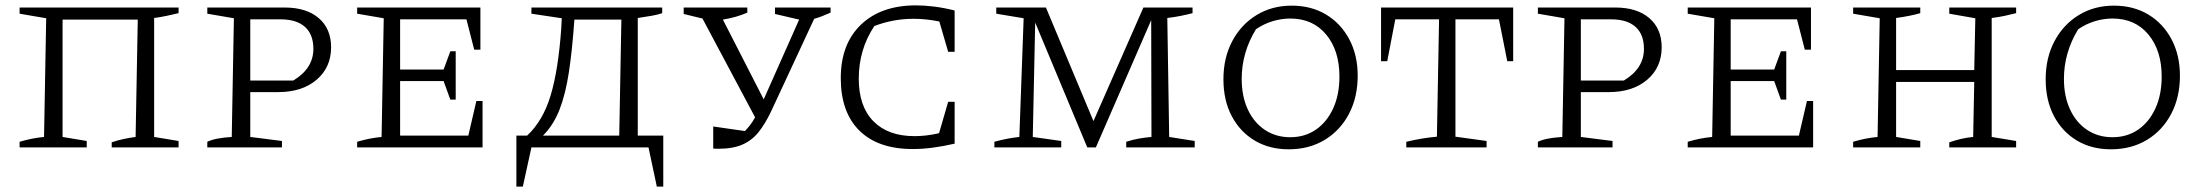

<svg xmlns="http://www.w3.org/2000/svg" viewBox="-20 -549 8204 715"><path d="M213 -476V-39L303 -24V0H53V-21Q76 -28 99 -32.5Q122 -37 144 -39L152 -481L53 -498V-521H645V-500Q624 -495 600.5 -490Q577 -485 554 -482V-39L645 -24V0H396V-19Q419 -27 441 -31.5Q463 -36 485 -39L493 -476Z M1040 -521Q1121 -521 1167 -481.5Q1213 -442 1213 -373Q1213 -298 1159 -252Q1105 -206 1016 -206H912V-39L1030 -24V0H752V-21Q766 -28 788.5 -32.5Q811 -37 843 -39L851 -481L752 -498V-521ZM1025 -477H912V-249H1072Q1147 -294 1147 -367Q1147 -421 1115.5 -449Q1084 -477 1025 -477Z M1754 -173H1777V0H1310V-21Q1333 -28 1356 -32.5Q1379 -37 1401 -39L1409 -481L1310 -498V-521H1769V-364H1746L1717 -477H1470V-290H1632L1657 -358H1677V-178H1657L1632 -247H1470V-44H1724Z M1903 146V-44H1943Q2002 -99 2030.5 -193.5Q2059 -288 2070 -442L2072 -481L1959 -498V-521H2446V-500Q2429 -494 2408 -490.5Q2387 -487 2355 -482V-44H2450V146H2426L2395 0H1959L1927 146ZM2119 -476Q2111 -362 2098.5 -280Q2086 -198 2063.5 -140.5Q2041 -83 2002 -44H2286L2294 -476Z M2636 4V-78L2754 -61Q2764 -71 2773.5 -83.5Q2783 -96 2792 -112L2596 -480L2526 -497V-521H2763V-502Q2722 -484 2672 -476L2824 -179L2956 -476L2866 -497V-521H3073V-502Q3057 -495 3042 -489Q3027 -483 3012 -479L2851 -133Q2829 -87 2804.5 -56.5Q2780 -26 2744.5 -10.5Q2709 5 2655 5Q2651 5 2646 5Q2641 5 2636 4Z M3379 6Q3250 6 3180.5 -62.5Q3111 -131 3111 -258Q3111 -385 3186 -457Q3261 -529 3391 -529Q3422 -529 3458.5 -524.5Q3495 -520 3535 -510V-356H3511L3478 -469Q3429 -479 3382 -479Q3306 -479 3236 -452Q3178 -365 3178 -256Q3178 -153 3232.5 -97.5Q3287 -42 3386 -42Q3406 -42 3428.5 -44.5Q3451 -47 3477 -53L3511 -170H3535V-14Q3491 -4 3453 1Q3415 6 3379 6Z M4334 -39 4429 -24V0H4174V-21Q4198 -29 4221.5 -33Q4245 -37 4268 -39L4267 -474L4061 0H4029L3835 -465L3826 -39L3932 -24V0H3683V-21Q3729 -34 3776 -39L3792 -481L3690 -498V-521H3875L4052 -98L4238 -521H4421V-500Q4402 -495 4377.5 -490Q4353 -485 4327 -482Z M4779 7Q4707 7 4652.5 -25.5Q4598 -58 4567 -116.5Q4536 -175 4536 -254Q4536 -334 4569 -396Q4602 -458 4659.5 -493Q4717 -528 4790 -528Q4863 -528 4918 -495Q4973 -462 5004.5 -403Q5036 -344 5036 -267Q5036 -187 5003.5 -125Q4971 -63 4913 -28Q4855 7 4779 7ZM4785 -38Q4839 -38 4880 -66Q4921 -94 4944.5 -145Q4968 -196 4968 -264Q4968 -361 4918.5 -420.5Q4869 -480 4785 -480Q4752 -480 4719 -470Q4686 -460 4657 -440Q4604 -353 4604 -255Q4604 -191 4626.5 -142Q4649 -93 4690 -65.5Q4731 -38 4785 -38Z M5615 -521V-321H5593L5562 -477H5400V-40L5516 -24V0H5217V-21Q5275 -35 5331 -40L5339 -477H5176L5146 -321H5123V-521Z M5995 -521Q6076 -521 6122 -481.5Q6168 -442 6168 -373Q6168 -298 6114 -252Q6060 -206 5971 -206H5867V-39L5985 -24V0H5707V-21Q5721 -28 5743.5 -32.5Q5766 -37 5798 -39L5806 -481L5707 -498V-521ZM5980 -477H5867V-249H6027Q6102 -294 6102 -367Q6102 -421 6070.5 -449Q6039 -477 5980 -477Z M6709 -173H6732V0H6265V-21Q6288 -28 6311 -32.5Q6334 -37 6356 -39L6364 -481L6265 -498V-521H6724V-364H6701L6672 -477H6425V-290H6587L6612 -358H6632V-178H6612L6587 -247H6425V-44H6679Z M6881 0V-21Q6904 -28 6927 -32.5Q6950 -37 6972 -39L6980 -481L6881 -498V-521H7131V-500Q7093 -489 7041 -482V-288H7332L7336 -481L7239 -498V-521H7488V-500Q7469 -495 7445.5 -490Q7422 -485 7397 -482V-39L7488 -24V0H7239V-19Q7262 -27 7284 -32Q7306 -37 7328 -39L7332 -244H7041V-39L7131 -24V0Z M7841 7Q7769 7 7714.5 -25.5Q7660 -58 7629 -116.5Q7598 -175 7598 -254Q7598 -334 7631 -396Q7664 -458 7721.5 -493Q7779 -528 7852 -528Q7925 -528 7980 -495Q8035 -462 8066.5 -403Q8098 -344 8098 -267Q8098 -187 8065.5 -125Q8033 -63 7975 -28Q7917 7 7841 7ZM7847 -38Q7901 -38 7942 -66Q7983 -94 8006.5 -145Q8030 -196 8030 -264Q8030 -361 7980.5 -420.5Q7931 -480 7847 -480Q7814 -480 7781 -470Q7748 -460 7719 -440Q7666 -353 7666 -255Q7666 -191 7688.5 -142Q7711 -93 7752 -65.5Q7793 -38 7847 -38Z"/></svg>

Font: Piazzolla SC Light
Style: Regular
Weight: 300
Designer: Juan Pablo del Peral
Foundry: Huerta Tipografica
Version: Version 1.330